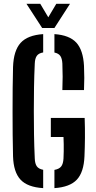

<svg xmlns="http://www.w3.org/2000/svg" viewBox="-20 -988 509 1016"><path d="M208.5 7.5Q125.5 2.5 88.5 -37.5Q51.5 -77.5 49 -161Q47.5 -216 47 -276.2Q46.5 -336.5 46.5 -398.5Q46.5 -460.5 47 -520.2Q47.5 -580 49 -633.5Q52 -720 89 -761Q126 -802 208.5 -807.5V-710.5Q184.5 -706.5 174.8 -692.5Q165 -678.5 164 -652Q161 -588 160 -525.2Q159 -462.5 159 -400.2Q159 -338 160 -275.5Q161 -213 164 -149Q165 -122 174.8 -108Q184.5 -94 208.5 -89.5ZM268 7.5V-89Q293.5 -93.5 304 -107.5Q314.5 -121.5 316 -149Q317 -167 317.2 -186.5Q317.5 -206 317.2 -225.5Q317 -245 316 -263H249V-364H428Q430 -310 429.5 -258.5Q429 -207 427 -161Q423.5 -77 386.8 -37.5Q350 2 268 7.5ZM310 -511.5Q311.5 -549 311.5 -581.8Q311.5 -614.5 310 -652Q308.5 -678.5 299.2 -692Q290 -705.5 268 -710V-807.5Q347.5 -802 383.8 -762.5Q420 -723 424.5 -639.5Q426 -609 426 -575.8Q426 -542.5 424.5 -511.5ZM203 -840 120 -968H193L235.5 -896.5L278 -968H350.5L268 -840Z"/></svg>

Font: Big Shoulders Stencil Text Thin
Style: Bold
Weight: 700
Version: Version 2.001